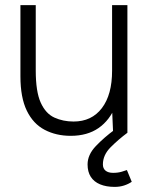

<svg xmlns="http://www.w3.org/2000/svg" viewBox="-20 -520 594 752"><path d="M423 0 419 -92V-500H479V0ZM60 -244V-500H120V-244ZM120 -244Q120 -161 139.5 -118Q159 -75 193 -59.5Q227 -44 268 -44Q339 -44 379 -96.5Q419 -149 419 -243H456Q456 -163 433 -106Q410 -49 366 -18.5Q322 12 257 12Q200 12 155 -11.5Q110 -35 85 -86.5Q60 -138 60 -221V-244ZM429 212Q396 212 372 202Q348 192 335.5 172.5Q323 153 323 124Q323 86 355.5 52Q388 18 429 -12L479 0Q444 26 413.5 56.5Q383 87 383 124Q383 140 393.5 148.5Q404 157 423 157Q442 157 457 152.5Q472 148 477 146L496 192Q483 201 466 206.5Q449 212 429 212Z"/></svg>

Font: Figtree Light
Style: Regular
Weight: 300
Designer: Erik Kennedy
Foundry: Erik Kennedy
Version: Version 2.001;gftools[0.9.30]